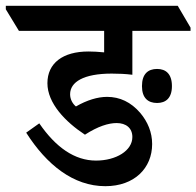

<svg xmlns="http://www.w3.org/2000/svg" viewBox="-71 -644 675 660"><path d="M291 -4C391 -4 452 -66 452 -149C452 -189 437 -225 411 -256C379 -293 341 -311 297 -311C265 -311 228 -300 190 -278C178 -288 170 -303 170 -320C170 -362 216 -391 313 -391C337 -391 360 -390 384 -387V-538H584V-549L540 -624H-51V-612L-6 -538H287V-464C266 -466 250 -467 233 -467C145 -467 92 -427 92 -358C92 -289 154 -225 221 -181C266 -210 302 -221 330 -221C362 -221 384 -204 384 -173C384 -126 328 -92 259 -92C186 -92 121 -137 64 -220L19 -188C89 -78 181 -4 291 -4ZM469 -290C499 -290 520 -307 520 -348C520 -390 499 -407 469 -407C438 -407 417 -390 417 -348C417 -307 438 -290 469 -290Z"/></svg>

Font: Noto Serif Devanagari SemiCondensed SemiBold
Style: Regular
Weight: 600
Width: 4
Designer: Universal Thirst, Indian Type Foundry and the Monotype Design Team
Foundry: Monotype Imaging Inc.
Version: Version 2.004